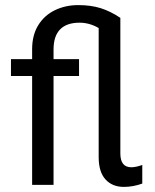

<svg xmlns="http://www.w3.org/2000/svg" viewBox="-20 -725 607 753"><path d="M367 -109V-615Q331 -636 292 -636Q241.5 -636 215.8 -609.8Q190 -583.5 190 -531V-493H290V-427H190V0H106V-427H23V-493H106V-532Q106 -587.5 130.2 -626.5Q154.5 -665.5 195.8 -685.2Q237 -705 287 -705Q336.5 -705 374.8 -693Q413 -681 452 -655V-123Q452 -69 495 -69Q512.5 -69 538 -78V-5Q501.5 8 466 8Q420.5 8 393.8 -21.2Q367 -50.5 367 -109Z"/></svg>

Font: HK Grotesk
Style: Regular
Weight: 400
Designer: Alfredo Marco Pradil
Foundry: Hanken Design Co.
Version: Version 3.001